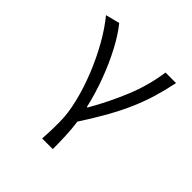

<svg xmlns="http://www.w3.org/2000/svg" viewBox="-196 -706 1059 1059"><g transform="rotate(45 333.5 -176.5)"><path d="M289.1 199.2Q290.5 174.3 291.5 155.5Q292.5 136.7 292.7 116.5Q293 96.2 293 66.9Q293 0.5 273.4 -80.1Q253.9 -160.6 220.5 -243.7Q187 -326.7 144.8 -401.4Q102.5 -476.1 57.1 -530.8L139.2 -551.8Q179.7 -502.4 218.5 -429Q257.3 -355.5 289.3 -269.8Q321.3 -184.1 340.8 -98.1H345.2Q406.7 -204.6 451.9 -314.5Q497.1 -424.3 513.2 -539.1H595.2Q581.1 -470.2 562.7 -408.9Q544.4 -347.7 517.8 -285.9Q491.2 -224.1 452.9 -155.5Q414.6 -86.9 360.8 -3.9Q367.7 43.5 369.9 97.7Q372.1 151.9 372.1 199.2Z"/></g></svg>

Font: Shanggu Mono N
Style: Regular
Weight: 350
Designer: GuiWonder
Version: Version 1.021